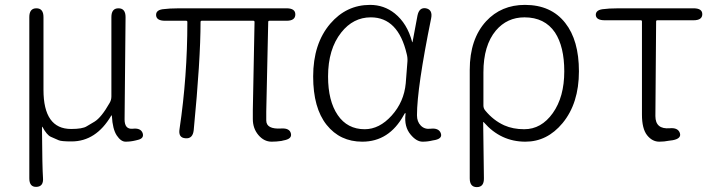

<svg xmlns="http://www.w3.org/2000/svg" viewBox="-20 -567 2924 786"><path d="M129 198Q100 199 100 163V-497Q100 -533 129 -533Q158 -533 158 -497V-199Q158 -39 271 -39Q318 -39 335 -50Q351 -60 367 -69Q395 -86 429 -146Q436 -158 436 -172V-497Q436 -533 465 -533Q494 -533 494 -497L490 -78Q490 -37 523 -40Q556 -44 564 -22Q571 0 543 6L535 8Q515 13 494 13Q475 13 458 -12.5Q441 -38 438 -92Q438 -97 435 -93Q373 12 273 12Q230 12 220 7Q204 0 188 -7Q172 -14 154 -47Q152 -51 152 -46V-29Q153 117 156 161Q159 197 129 198Z M1132 10Q1112 13 1092 13Q1061 13 1038 -14Q1015 -41 1015 -80Q1015 -98 1015 -116L1022 -477Q1022 -482 1017 -482H806Q801 -482 801 -477Q801 -323 773 -34Q769 2 739 -1Q709 -3 715 -39Q747 -254 747 -477Q747 -482 742 -482H656Q620 -482 619 -505Q618 -528 654 -530L676 -532Q695 -533 714 -533H1153Q1189 -533 1189 -508Q1189 -482 1153 -482H1083Q1078 -482 1078 -477L1070 -110Q1070 -92 1070 -74Q1070 -37 1132 -41Q1166 -43 1171 -20Q1176 2 1140 8Z M1463 13Q1372 13 1317 -56Q1262 -125 1262 -254Q1262 -388 1332 -470Q1398 -547 1495 -547Q1552 -547 1596 -512Q1647 -471 1667 -396Q1668 -391 1669 -396L1689 -503Q1696 -538 1724 -533Q1752 -527 1745 -492Q1687 -207 1687 -95Q1687 -69 1702.5 -53Q1718 -37 1742 -40Q1775 -44 1784 -23Q1793 -1 1762 6L1751 8Q1731 13 1710 13Q1685 13 1661 -16Q1634 -48 1640 -99Q1641 -104 1639 -104Q1637 -104 1633 -96Q1573 13 1463 13ZM1473 -38Q1533 -38 1583.5 -94Q1634 -150 1641 -226L1648 -316Q1649 -331 1645 -346Q1610 -496 1498 -496Q1426 -496 1377 -434Q1323 -366 1323 -254Q1323 -154 1362.5 -96Q1402 -38 1473 -38Z M1932 199Q1903 199 1903 163V-281Q1903 -407 1970 -480Q2032 -547 2129 -547Q2236 -547 2294 -473Q2350 -402 2350 -275Q2350 -144 2283 -63Q2220 13 2131 13Q2030 13 1961 -66Q1958 -70 1958 -65L1961 162Q1962 199 1932 199ZM2126 -38Q2196 -38 2243 -104Q2290 -170 2290 -275Q2290 -376 2252 -434Q2210 -496 2127 -496Q2056 -496 2010 -442Q1959 -381 1959 -271V-135Q1959 -123 1967 -114Q2000 -74 2044 -54Q2080 -38 2126 -38Z M2719 9Q2699 13 2679 13Q2650 13 2629 -13.5Q2608 -40 2608 -98V-479Q2608 -484 2603 -484H2456Q2420 -484 2419 -506Q2419 -528 2454 -530L2475 -532Q2494 -533 2513 -533H2819Q2855 -533 2855 -509Q2855 -484 2819 -484H2671Q2666 -484 2666 -479L2663 -92Q2663 -37 2722 -42Q2755 -45 2763 -23Q2771 0 2734 7Z"/></svg>

Font: Resource Han Rounded JP Light
Style: Regular
Weight: 300
Designer: Cyano Hao (round all glyphs); Ryoko NISHIZUKA 西塚涼子 (kana, bopomofo & ideographs); Paul D. Hunt (Latin, Greek & Cyrillic)
Foundry: Cyano Hao
Version: 0.990